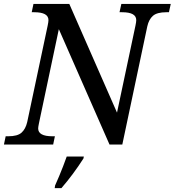

<svg xmlns="http://www.w3.org/2000/svg" viewBox="-40 -734 887 975"><path d="M647.9 -604Q651.9 -622.6 651.9 -631.8Q651.9 -671.9 580.1 -671.9H566.9L576.2 -713.9H827.1L817.9 -671.9H805.2Q757.3 -671.9 736.6 -653.6Q715.8 -635.3 708 -600.1L581.1 0H516.1L258.8 -585.9L158.2 -109.9Q153.8 -88.9 153.8 -82Q153.8 -42 226.1 -42H238.8L230 0H-20L-11.2 -42H2Q48.8 -42 69.3 -60.3Q89.8 -78.6 98.1 -113.8L202.1 -604Q206.1 -622.6 206.1 -631.8Q206.1 -671.9 133.8 -671.9H121.1L129.9 -713.9H312L554.2 -162.1ZM239.7 208 260.3 160.6Q280.8 111.8 298.8 61H385.7L383.8 70.8Q332 151.9 272 221.2H237.8Z"/></svg>

Font: Droid Serif
Style: Italic
Weight: 400
Italic angle: -12°
Designer: Monotype Design team
Foundry: Monotype Imaging Inc.
Version: Version 1.03